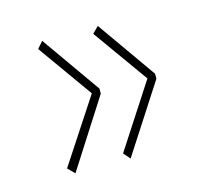

<svg xmlns="http://www.w3.org/2000/svg" viewBox="-60 -452 469 447"><g transform="rotate(-15 175.0 -229.0)"><path d="M204 -70 190 -86 290 -240 195 -373 210 -388 310 -246V-234ZM71 -70 55 -86 156 -240 62 -372 76 -388 176 -246V-234Z"/></g></svg>

Font: Inconsolata ExtraCondensed ExtraLight
Style: Regular
Weight: 200
Width: 2
Monospace: yes
Designer: Raph Levien, Cyreal, Brenton Simpson
Foundry: Raph Levien, Cyreal, Google
Version: Version 3.001; ttfautohint (v1.8.2.53-6de2)